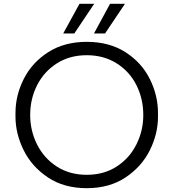

<svg xmlns="http://www.w3.org/2000/svg" viewBox="-20 -968 907 1005"><path d="M61 -358V-376Q61 -469 104.5 -555Q148 -641 232.5 -695Q317 -749 434 -749Q552 -749 636.5 -695Q721 -641 764 -555Q807 -469 807 -376V-357Q807 -268 764.5 -182Q722 -96 637.5 -39.5Q553 17 434 17Q315 17 230.5 -39.5Q146 -96 103.5 -182.5Q61 -269 61 -358ZM730 -366Q730 -451 694 -522.5Q658 -594 590.5 -636.5Q523 -679 434 -679Q345 -679 278 -636.5Q211 -594 174.5 -522.5Q138 -451 138 -366Q138 -284 174 -212Q210 -140 277 -96.5Q344 -53 434 -53Q524 -53 591 -96.5Q658 -140 694 -212Q730 -284 730 -366ZM556 -948H634L530 -793H472ZM396 -948H473L369 -793H311Z"/></svg>

Font: Sora-SIA Light
Style: Regular
Weight: 300
Designer: Jonathan Barnbrook, Julián Moncada
Foundry: Barnbrook Fonts
Version: Version 2.000